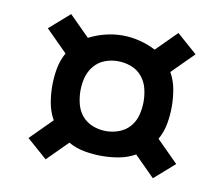

<svg xmlns="http://www.w3.org/2000/svg" viewBox="-60 -649 720 617"><g transform="rotate(10 300.0 -340.0)"><path d="M475 -103 409 -169Q384 -155 356 -150Q328 -145 300 -145Q272 -145 244 -150Q216 -155 191 -169L125 -103L59 -161L129 -231Q115 -256 110 -284Q105 -312 105 -340Q105 -368 110 -396Q115 -424 129 -449L59 -519L125 -577L191 -511Q216 -524 244 -531Q272 -538 300 -538Q328 -538 356 -531Q384 -524 409 -511L475 -577L541 -519L471 -449Q485 -424 490 -396Q495 -368 495 -340Q495 -312 490 -284Q485 -256 471 -231L541 -161ZM300 -226Q322 -226 343 -234Q364 -242 378 -258.5Q392 -275 397.5 -296.5Q403 -318 403 -340Q403 -362 397.5 -383.5Q392 -405 377.5 -422Q363 -439 342 -446.5Q321 -454 299 -454Q277 -454 256.5 -446Q236 -438 222 -421Q208 -404 202.5 -383Q197 -362 197 -340Q197 -318 202.5 -296.5Q208 -275 222 -258.5Q236 -242 257 -234Q278 -226 300 -226Z"/></g></svg>

Font: Iosevka Curly Slab MdEx
Style: Regular
Weight: 500
Width: 7
Monospace: yes
Designer: Belleve Invis
Foundry: Belleve Invis
Version: Version 11.1.0; ttfautohint (v1.8.3)